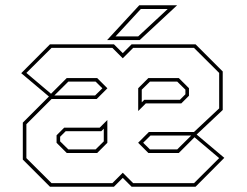

<svg xmlns="http://www.w3.org/2000/svg" viewBox="-20 -708 935 728"><path d="M169.5 0 66.5 -103V-243L169.5 -346H340.5L373.5 -378.5V-368L342.5 -398.5H239L174.5 -334.5L60.5 -430.5L169.5 -540H412L445.5 -506.5L479 -540H721.5L824.5 -437V-291L721.5 -194H550.5L517.5 -161.5V-172L548.5 -141.5H652L716.5 -205.5L830.5 -109.5L721.5 0H479L445.5 -33.5L412 0ZM175.5 -13.5H406L445.5 -53L485 -13.5H715.5L811 -108.5L717.5 -187.5L658 -128H542.5L504 -166.5V-167L544.5 -207.5H715.5L811 -297V-431.5L715.5 -526.5H485L445.5 -487L406 -526.5H175.5L80 -431.5L173.5 -352.5L233 -412H348.5L387 -373.5V-373L346.5 -332.5H175.5L80 -237V-108.5ZM233 -128 194.5 -166.5V-195L223.5 -224H358L387 -253V-166.5L348.5 -128ZM504 -287V-373.5L542.5 -412H658L696.5 -373.5V-345L667.5 -316H533ZM239 -141.5H342.5L373.5 -172V-220L364 -210.5H229L208 -189.5V-172ZM517.5 -320 527 -329.5H662L683 -350.5V-368L652 -398.5H548.5L517.5 -368ZM386 -556 508 -688H651.5L509.5 -556ZM418 -570H504L616 -674H514Z"/></svg>

Font: Tourney Thin
Style: Regular
Weight: 100
Designer: Tyler Finck
Foundry: Etcetera Type Co
Version: Version 1.015